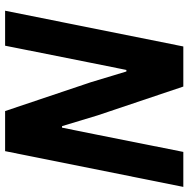

<svg xmlns="http://www.w3.org/2000/svg" viewBox="-13 -725 738 752"><g transform="rotate(90 356.0 -349.0)"><path d="M415 0 302 -336 260 -475H254L226 -336L159 0H22L162 -698H319L432 -362L474 -223H480L508 -362L575 -698H712L572 0Z"/></g></svg>

Font: IBM Plex Sans
Style: Italic
Weight: 400
Italic angle: -11.31°
Designer: Mike Abbink, Paul van der Laan, Pieter van Rosmalen
Foundry: Bold Monday
Version: Version 3.201